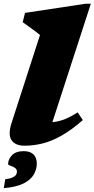

<svg xmlns="http://www.w3.org/2000/svg" viewBox="-29 -759 502 1020"><path d="M183.5 -573Q174.5 -581 158.2 -593Q142 -605 124 -618Q106 -631 91.5 -641L104 -690.5L424 -739H453.5L225.5 -36.5L173 -111Q217.5 -106.5 252 -110.2Q286.5 -114 318 -127Q349.5 -140 383.5 -162L411 -121Q351 -68.5 298.5 -38.8Q246 -9 197.8 3Q149.5 15 102 15Q51 15 31.8 -15Q12.5 -45 33 -107.5ZM14 113Q14 87.5 34.5 65.8Q55 44 97.5 44Q131.5 44 149 61.5Q166.5 79 166.5 110.5Q166.5 140 150.5 168Q134.5 196 96.2 215.5Q58 235 -9 240.5L-1 193Q24 190 37.2 184Q50.5 178 55.8 170Q61 162 61 153.5Q61 139 49.2 132Q37.5 125 25.8 121Q14 117 14 113Z"/></svg>

Font: Newsreader 9pt ExtraBold
Style: Italic
Weight: 800
Italic angle: -17°
Designer: Hugues Gentile
Foundry: Production Type
Version: Version 1.003